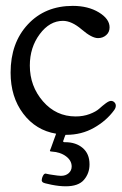

<svg xmlns="http://www.w3.org/2000/svg" viewBox="-20 -448 421 663"><path d="M289.1 120.1Q289.1 150.4 270 172.9Q251 195.3 207 195.3Q184.6 195.3 157.7 189.9Q130.9 184.6 127.9 181.6Q124 178.7 124 174.8Q124 172.9 125 168Q126 163.1 129.4 157.2Q132.8 151.4 137.7 151.4L141.6 152.3Q145.5 153.3 151.4 154.3Q157.2 155.3 164.1 156.2Q170.9 157.2 178.2 158.2Q185.5 159.2 190.4 159.2Q207 159.2 217.3 149.9Q227.5 140.6 227.5 127Q227.5 106.4 208 91.8Q188.5 77.1 157.2 75.2Q152.3 75.2 152.3 72.3L156.2 62.5Q160.2 51.8 165.5 36.6Q170.9 21.5 173.8 13.7Q103.5 2 60.1 -55.7Q16.6 -113.3 16.6 -197.3Q16.6 -299.8 76.2 -363.8Q135.7 -427.7 231.4 -427.7Q284.2 -427.7 321.3 -405.3Q358.4 -382.8 358.4 -353.5Q358.4 -336.9 346.7 -326.7Q335 -316.4 318.4 -316.4Q296.9 -316.4 262.2 -346.2Q227.5 -376 197.3 -376Q151.4 -376 117.2 -330.1Q83 -284.2 83 -221.7Q83 -150.4 128.4 -98.1Q173.8 -45.9 241.2 -45.9Q267.6 -45.9 289.6 -54.2Q311.5 -62.5 322.8 -72.8Q334 -83 345.2 -91.3Q356.4 -99.6 363.3 -99.6Q370.1 -99.6 375 -94.7Q379.9 -89.8 379.9 -83Q379.9 -75.2 374 -67.4Q347.7 -31.2 304.7 -6.8Q261.7 17.6 209 17.6H206.1Q204.1 22.5 202.6 26.4Q201.2 30.3 200.7 32.2Q200.2 34.2 199.2 36.1Q198.2 38.1 198.2 38.6Q198.2 39.1 198.2 40Q198.2 43 202.1 43H205.1Q242.2 43 265.6 63Q289.1 83 289.1 119.1Z"/></svg>

Font: Goudy Bookletter 1911
Style: Regular
Weight: 400
Version: Version 2010.07.03